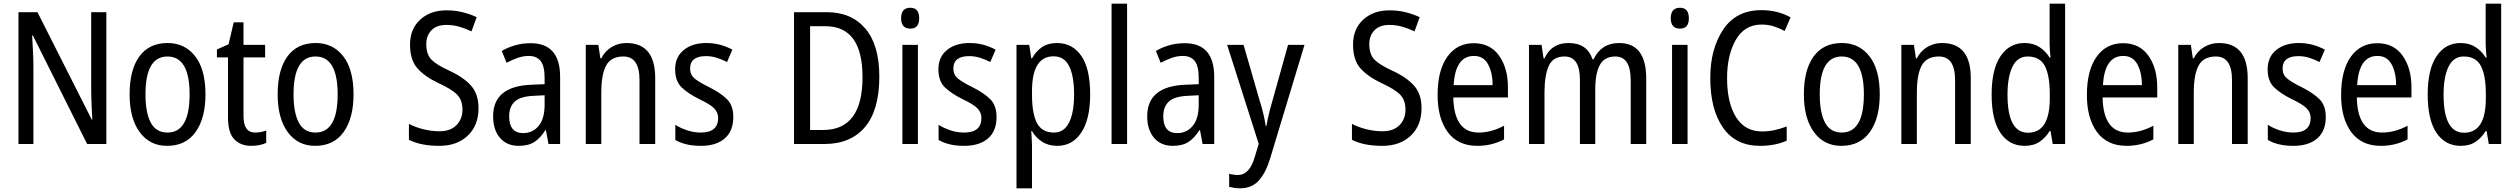

<svg xmlns="http://www.w3.org/2000/svg" viewBox="-20 -780 13640 1040"><path d="M556 -714H474V-299Q474 -260 476 -213Q478 -166 480 -132H477L183 -714H80V0H161V-419Q161 -461 158.5 -505Q156 -549 154 -588H158L452 0H556Z M888 -547Q788 -547 735 -474.5Q682 -402 682 -269Q682 -139 736.5 -64.5Q791 10 885 10Q986 10 1039.5 -65Q1093 -140 1093 -269Q1093 -404 1037 -475.5Q981 -547 888 -547ZM887 -474Q1007 -474 1007 -269Q1007 -62 887 -62Q825 -62 796.5 -116Q768 -170 768 -269Q768 -474 887 -474Z M1299 -151V-469H1416V-537H1299V-659H1246L1218 -540L1155 -512V-469H1215V-145Q1215 -60 1249.5 -25Q1284 10 1340 10Q1388 10 1422 -6V-73Q1393 -62 1362 -62Q1299 -62 1299 -151Z M1690 -547Q1590 -547 1537 -474.5Q1484 -402 1484 -269Q1484 -139 1538.5 -64.5Q1593 10 1687 10Q1788 10 1841.5 -65Q1895 -140 1895 -269Q1895 -404 1839 -475.5Q1783 -547 1690 -547ZM1689 -474Q1809 -474 1809 -269Q1809 -62 1689 -62Q1627 -62 1598.5 -116Q1570 -170 1570 -269Q1570 -474 1689 -474Z M2414 -397Q2344 -429 2316.5 -457.5Q2289 -486 2289 -541Q2289 -587 2317 -616Q2345 -645 2398 -645Q2433 -645 2467 -635.5Q2501 -626 2534 -610L2562 -687Q2528 -703 2487 -713.5Q2446 -724 2398 -724Q2311 -724 2256 -673.5Q2201 -623 2201 -539Q2201 -455 2241 -410Q2281 -365 2353 -331Q2427 -297 2456 -267.5Q2485 -238 2485 -186Q2485 -135 2452.5 -102Q2420 -69 2360 -69Q2317 -69 2273 -80Q2229 -91 2195 -109V-23Q2258 10 2360 10Q2456 10 2514 -45.5Q2572 -101 2572 -194Q2572 -270 2532 -315.5Q2492 -361 2414 -397Z M2930 -213Q2930 -137 2897.5 -98Q2865 -59 2814 -59Q2738 -59 2738 -150Q2738 -202 2768.5 -230Q2799 -258 2871 -261L2930 -264ZM2698 -504 2724 -440Q2754 -456 2784 -466.5Q2814 -477 2844 -477Q2887 -477 2908.5 -449.5Q2930 -422 2930 -358V-324L2858 -321Q2651 -313 2651 -150Q2651 -77 2688 -33.5Q2725 10 2789 10Q2842 10 2874.5 -11Q2907 -32 2934 -75H2937L2951 0H3014V-364Q3014 -546 2854 -546Q2809 -546 2769.5 -534.5Q2730 -523 2698 -504Z M3237 -464H3232L3221 -537H3153V0H3237V-279Q3237 -377 3263.5 -425.5Q3290 -474 3357 -474Q3444 -474 3444 -346V0H3529V-357Q3529 -547 3373 -547Q3330 -547 3293.5 -525.5Q3257 -504 3237 -464Z M3823 -307Q3764 -336 3741 -356Q3718 -376 3718 -409Q3718 -476 3804 -476Q3834 -476 3862.5 -467Q3891 -458 3918 -444L3947 -511Q3880 -547 3806 -547Q3730 -547 3683.5 -509Q3637 -471 3637 -405Q3637 -341 3672 -307Q3707 -273 3768 -243Q3827 -215 3848.5 -193Q3870 -171 3870 -141Q3870 -62 3776 -62Q3738 -62 3701 -74.5Q3664 -87 3638 -104V-22Q3663 -7 3697.5 1.5Q3732 10 3777 10Q3859 10 3905.5 -30Q3952 -70 3952 -146Q3952 -209 3917.5 -243Q3883 -277 3823 -307Z M4458 -714H4281V0H4445Q4588 0 4665.5 -92Q4743 -184 4743 -365Q4743 -536 4667.5 -625Q4592 -714 4458 -714ZM4439 -76H4368V-638H4451Q4652 -638 4652 -362Q4652 -76 4439 -76Z M4861 -681Q4861 -625 4911 -625Q4959 -625 4959 -681Q4959 -738 4911 -738Q4861 -738 4861 -681ZM4868 -537V0H4952V-537Z M5249 -307Q5190 -336 5167 -356Q5144 -376 5144 -409Q5144 -476 5230 -476Q5260 -476 5288.5 -467Q5317 -458 5344 -444L5373 -511Q5306 -547 5232 -547Q5156 -547 5109.5 -509Q5063 -471 5063 -405Q5063 -341 5098 -307Q5133 -273 5194 -243Q5253 -215 5274.5 -193Q5296 -171 5296 -141Q5296 -62 5202 -62Q5164 -62 5127 -74.5Q5090 -87 5064 -104V-22Q5089 -7 5123.5 1.5Q5158 10 5203 10Q5285 10 5331.5 -30Q5378 -70 5378 -146Q5378 -209 5343.5 -243Q5309 -277 5249 -307Z M5798 -269Q5798 -171 5771 -116.5Q5744 -62 5689 -62Q5624 -62 5597 -113.5Q5570 -165 5570 -267V-286Q5570 -475 5687 -475Q5745 -475 5771.5 -421Q5798 -367 5798 -269ZM5570 -464H5566L5555 -537H5486V240H5570V10Q5570 -7 5568.5 -29Q5567 -51 5566 -70H5570Q5590 -35 5624.5 -12.5Q5659 10 5707 10Q5789 10 5837 -62Q5885 -134 5885 -269Q5885 -408 5837 -477.5Q5789 -547 5705 -547Q5657 -547 5624.5 -525Q5592 -503 5570 -464Z M6085 -760H6001V0H6085Z M6473 -213Q6473 -137 6440.5 -98Q6408 -59 6357 -59Q6281 -59 6281 -150Q6281 -202 6311.5 -230Q6342 -258 6414 -261L6473 -264ZM6241 -504 6267 -440Q6297 -456 6327 -466.5Q6357 -477 6387 -477Q6430 -477 6451.5 -449.5Q6473 -422 6473 -358V-324L6401 -321Q6194 -313 6194 -150Q6194 -77 6231 -33.5Q6268 10 6332 10Q6385 10 6417.5 -11Q6450 -32 6477 -75H6480L6494 0H6557V-364Q6557 -546 6397 -546Q6352 -546 6312.5 -534.5Q6273 -523 6241 -504Z M6798 -1 6777 69Q6749 168 6685 168Q6662 168 6638 161V232Q6650 235 6664.5 237.5Q6679 240 6697 240Q6760 240 6798 198.5Q6836 157 6860 78L7046 -537H6957L6872 -233Q6848 -150 6840 -98H6836Q6831 -130 6823 -164Q6815 -198 6804 -232L6716 -537H6627Z M7522 -397Q7452 -429 7424.5 -457.5Q7397 -486 7397 -541Q7397 -587 7425 -616Q7453 -645 7506 -645Q7541 -645 7575 -635.5Q7609 -626 7642 -610L7670 -687Q7636 -703 7595 -713.5Q7554 -724 7506 -724Q7419 -724 7364 -673.5Q7309 -623 7309 -539Q7309 -455 7349 -410Q7389 -365 7461 -331Q7535 -297 7564 -267.5Q7593 -238 7593 -186Q7593 -135 7560.5 -102Q7528 -69 7468 -69Q7425 -69 7381 -80Q7337 -91 7303 -109V-23Q7366 10 7468 10Q7564 10 7622 -45.5Q7680 -101 7680 -194Q7680 -270 7640 -315.5Q7600 -361 7522 -397Z M7767 -265Q7767 -139 7822 -64.5Q7877 10 7982 10Q8061 10 8127 -25V-99Q8058 -62 7989 -62Q7856 -62 7852 -252H8148V-307Q8148 -411 8100 -478.5Q8052 -546 7963 -546Q7872 -546 7819.5 -472.5Q7767 -399 7767 -265ZM8065 -319H7854Q7863 -477 7964 -477Q8016 -477 8040.5 -431.5Q8065 -386 8065 -319Z M8612 -459H8606Q8577 -547 8476 -547Q8384 -547 8346 -464H8341L8330 -537H8262V0H8346V-280Q8346 -369 8368.5 -421.5Q8391 -474 8455 -474Q8538 -474 8538 -347V0H8621V-296Q8621 -383 8646 -428.5Q8671 -474 8730 -474Q8813 -474 8813 -345V0H8897V-355Q8897 -547 8750 -547Q8654 -547 8612 -459Z M9030 -681Q9030 -625 9080 -625Q9128 -625 9128 -681Q9128 -738 9080 -738Q9030 -738 9030 -681ZM9037 -537V0H9121V-537Z M9647 -612 9679 -686Q9609 -725 9521 -725Q9384 -725 9314 -620Q9244 -515 9244 -358Q9244 -187 9313 -88.5Q9382 10 9513 10Q9596 10 9658 -18V-95Q9626 -83 9593 -75.5Q9560 -68 9524 -68Q9432 -68 9383.5 -145.5Q9335 -223 9335 -357Q9335 -482 9382.5 -564.5Q9430 -647 9522 -647Q9558 -647 9589 -637Q9620 -627 9647 -612Z M9957 -547Q9857 -547 9804 -474.5Q9751 -402 9751 -269Q9751 -139 9805.5 -64.5Q9860 10 9954 10Q10055 10 10108.5 -65Q10162 -140 10162 -269Q10162 -404 10106 -475.5Q10050 -547 9957 -547ZM9956 -474Q10076 -474 10076 -269Q10076 -62 9956 -62Q9894 -62 9865.5 -116Q9837 -170 9837 -269Q9837 -474 9956 -474Z M10363 -464H10358L10347 -537H10279V0H10363V-279Q10363 -377 10389.5 -425.5Q10416 -474 10483 -474Q10570 -474 10570 -346V0H10655V-357Q10655 -547 10499 -547Q10456 -547 10419.5 -525.5Q10383 -504 10363 -464Z M10854 -267Q10854 -364 10881 -419Q10908 -474 10963 -474Q11029 -474 11056 -423Q11083 -372 11083 -270V-247Q11083 -61 10965 -61Q10854 -61 10854 -267ZM11082 -70H11087L11099 0H11166V-760H11082V-544Q11082 -529 11083.5 -507Q11085 -485 11087 -468H11082Q11061 -503 11027 -525Q10993 -547 10946 -547Q10864 -547 10816 -475.5Q10768 -404 10768 -268Q10768 -131 10815.5 -60.5Q10863 10 10947 10Q10995 10 11027.5 -12Q11060 -34 11082 -70Z M11284 -265Q11284 -139 11339 -64.5Q11394 10 11499 10Q11578 10 11644 -25V-99Q11575 -62 11506 -62Q11373 -62 11369 -252H11665V-307Q11665 -411 11617 -478.5Q11569 -546 11480 -546Q11389 -546 11336.5 -472.5Q11284 -399 11284 -265ZM11582 -319H11371Q11380 -477 11481 -477Q11533 -477 11557.5 -431.5Q11582 -386 11582 -319Z M11863 -464H11858L11847 -537H11779V0H11863V-279Q11863 -377 11889.5 -425.5Q11916 -474 11983 -474Q12070 -474 12070 -346V0H12155V-357Q12155 -547 11999 -547Q11956 -547 11919.5 -525.5Q11883 -504 11863 -464Z M12449 -307Q12390 -336 12367 -356Q12344 -376 12344 -409Q12344 -476 12430 -476Q12460 -476 12488.5 -467Q12517 -458 12544 -444L12573 -511Q12506 -547 12432 -547Q12356 -547 12309.5 -509Q12263 -471 12263 -405Q12263 -341 12298 -307Q12333 -273 12394 -243Q12453 -215 12474.5 -193Q12496 -171 12496 -141Q12496 -62 12402 -62Q12364 -62 12327 -74.5Q12290 -87 12264 -104V-22Q12289 -7 12323.5 1.5Q12358 10 12403 10Q12485 10 12531.5 -30Q12578 -70 12578 -146Q12578 -209 12543.5 -243Q12509 -277 12449 -307Z M12661 -265Q12661 -139 12716 -64.5Q12771 10 12876 10Q12955 10 13021 -25V-99Q12952 -62 12883 -62Q12750 -62 12746 -252H13042V-307Q13042 -411 12994 -478.5Q12946 -546 12857 -546Q12766 -546 12713.5 -472.5Q12661 -399 12661 -265ZM12959 -319H12748Q12757 -477 12858 -477Q12910 -477 12934.5 -431.5Q12959 -386 12959 -319Z M13216 -267Q13216 -364 13243 -419Q13270 -474 13325 -474Q13391 -474 13418 -423Q13445 -372 13445 -270V-247Q13445 -61 13327 -61Q13216 -61 13216 -267ZM13444 -70H13449L13461 0H13528V-760H13444V-544Q13444 -529 13445.5 -507Q13447 -485 13449 -468H13444Q13423 -503 13389 -525Q13355 -547 13308 -547Q13226 -547 13178 -475.5Q13130 -404 13130 -268Q13130 -131 13177.5 -60.5Q13225 10 13309 10Q13357 10 13389.5 -12Q13422 -34 13444 -70Z"/></svg>

Font: Noto Sans Display SemiCondensed
Style: Regular
Weight: 400
Width: 4
Designer: Monotype Design team
Foundry: Monotype Imaging Inc.
Version: 1.000